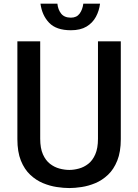

<svg xmlns="http://www.w3.org/2000/svg" viewBox="-20 -990 736 1022"><path d="M349 11Q319 11 282.2 5.5Q245.5 0 208.8 -15.2Q172 -30.5 141 -59.5Q110 -88.5 91.2 -135Q72.5 -181.5 72.5 -249.5V-770H194V-251.5Q194 -201 208.5 -168.5Q223 -136 246.2 -118Q269.5 -100 296.5 -92.8Q323.5 -85.5 349 -85.5Q373.5 -85.5 400.2 -92.8Q427 -100 450 -118Q473 -136 487.2 -168.5Q501.5 -201 501.5 -251.5V-770H623V-249.5Q623 -181.5 604.2 -135Q585.5 -88.5 554.8 -59.5Q524 -30.5 487.5 -15.2Q451 0 414.5 5.5Q378 11 349 11ZM357.5 -829Q279.5 -829 241.5 -868.8Q203.5 -908.5 195.5 -970.5H285.5Q288.5 -939 305.5 -917.5Q322.5 -896 357.5 -896Q388 -896 403.8 -917.5Q419.5 -939 423.5 -970.5H512.5Q508 -933 490.5 -900.5Q473 -868 440.5 -848.5Q408 -829 357.5 -829Z"/></svg>

Font: Junction SemiBold
Style: Regular
Weight: 600
Designer: Caroline Hadilaksono
Foundry: Caroline Hadilaksono, Tyler Finck, The League of Moveable Type
Version: Version 2.000; ttfautohint (v1.8.3)